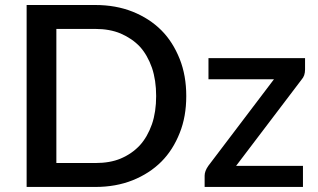

<svg xmlns="http://www.w3.org/2000/svg" viewBox="-20 -740 1258 760"><path d="M717.3 -359.9Q717.3 -278.3 691.4 -213.9Q664.6 -146 618.7 -100.1Q571.8 -53.2 504.9 -26.4Q438.5 0 357.4 0H85.4V-720.2H357.4Q438.5 -720.2 504.9 -693.8Q571.8 -667 618.7 -620.1Q664.1 -574.7 691.4 -506.3Q717.3 -440.9 717.3 -359.9ZM598.1 -359.9Q598.1 -422.4 581.5 -471.7Q563.5 -522.5 533.7 -555.2Q503.4 -587.4 457.5 -607.4Q414.1 -625.5 357.4 -625.5H203.1V-94.7H357.4Q415.5 -94.7 457.5 -112.3Q502.4 -131.3 533.7 -165Q563.5 -197.8 581.5 -248.5Q598.1 -296.9 598.1 -359.9ZM1187.5 -509.8V-464.8Q1187.5 -452.6 1184.1 -442.4Q1180.7 -432.6 1172.9 -423.8L914.6 -83.5H1179.2V0H790V-44.9Q790 -53.2 793.5 -63Q796.9 -72.3 804.2 -83L1064.5 -426.3H805.2V-509.8Z"/></svg>

Font: Lato-SemiBold
Style: Regular
Weight: 500
Designer: Lukasz Dziedzic with Adam Twardoch and Botio Nikoltchev
Foundry: tyPoland Lukasz Dziedzic
Version: ""